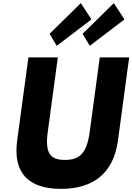

<svg xmlns="http://www.w3.org/2000/svg" viewBox="-20 -1192 846 1227"><path d="M297 -976 342.5 -899 564.4 -1068 496.5 -1172ZM508 -976 553.5 -899 775.4 -1068 707.5 -1172ZM617.5 -825H805.5L733.6 -293C706 -89 580 15 370 15C160 15 62 -89 89.6 -293L161.5 -825H349.5L285.1 -348C266.4 -210 303 -170 395 -170C487 -170 534.4 -210 553.1 -348Z"/></svg>

Font: Hussar Techniczny
Style: Bold 
Weight: 700
Foundry: Cannot Into Space Fonts
Version: Version 0.77